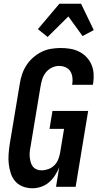

<svg xmlns="http://www.w3.org/2000/svg" viewBox="-20 -1000 540 1028"><path d="M154 8Q127 8 103 -1Q79 -10 62.5 -28.5Q46 -47 38 -71.5Q30 -96 27 -121.5Q24 -147 26 -174Q28 -201 32 -228L86 -552Q90 -578 98.5 -603Q107 -628 121.5 -650.5Q136 -673 157 -691.5Q178 -710 202 -722Q226 -734 252.5 -738.5Q279 -743 304 -743Q330 -743 355 -739Q380 -735 402.5 -724Q425 -713 442 -695.5Q459 -678 469 -655.5Q479 -633 481 -607.5Q483 -582 479 -555L477 -546H366L367 -551Q370 -569 367.5 -587Q365 -605 356 -619Q347 -633 330.5 -640Q314 -647 296 -647Q276 -647 257 -637.5Q238 -628 225 -611.5Q212 -595 206 -575.5Q200 -556 197 -537L143 -212Q140 -198 139 -184Q138 -170 139.5 -157Q141 -144 144.5 -131Q148 -118 156 -108Q164 -98 176 -93Q188 -88 202 -88Q220 -88 238.5 -94.5Q257 -101 271 -115Q285 -129 292 -147Q299 -165 302 -183L323 -310H245L261 -406H452L385 0H280L297 -104Q288 -82 274.5 -61Q261 -40 242.5 -24Q224 -8 200.5 0Q177 8 154 8ZM235 -802 183 -844 298 -980H414L482 -839L422 -807L346 -912Z"/></svg>

Font: Iosevka Term Curly
Style: Bold Italic
Weight: 700
Italic angle: -9°
Designer: Belleve Invis
Foundry: Belleve Invis
Version: Version 32.3.0